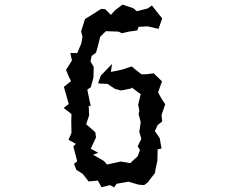

<svg xmlns="http://www.w3.org/2000/svg" viewBox="-20 -779 1040 838"><path d="M259 -400 280 -325 258 -308 292 -281 291 -250 292 -199 279 -169 311 -151 300 -140 317 -75 303 -64 313 -38 341 -20 367 13 407 9 423 38 461 29 478 39 489 23 541 14 585 27 609 29 625 17 657 -25 658 -36 667 -78 668 -127 685 -131 677 -176 656 -207 668 -233 688 -249 685 -277 701 -324 684 -350 670 -376 687 -424 651 -459 618 -455H597L570 -476L555 -489L512 -475L464 -465L469 -500L420 -449L408 -416L421 -414L449 -413L482 -391L509 -384L553 -393L555 -397L594 -368L583 -322L588 -296L585 -281L594 -246L588 -203L597 -173L581 -141L591 -124L581 -97L548 -67L507 -74L447 -61L434 -76L386 -104L409 -112L376 -130L399 -179L396 -202L356 -237L369 -275L367 -318L376 -315L361 -388L376 -398L388 -441L389 -487L375 -511L380 -535L399 -549L407 -577L417 -618L442 -643L497 -641L512 -634L542 -641L579 -646L585 -662L624 -664L672 -653L688 -699L677 -712L643 -755L624 -742L577 -730L562 -743L515 -759L483 -735L464 -714L439 -739L421 -740L382 -715L351 -696L334 -642L340 -619L335 -590L317 -547L287 -548L294 -515L268 -474L282 -441L290 -425Z"/></svg>

Font: チョークS
Style: Regular
Weight: 400
Designer: [Stick] Fontworks Inc.
Foundry: [Stick] Fontworks Inc.
Version: Version 1.200;FEAKit 1.0